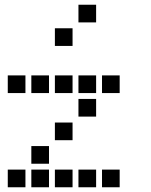

<svg xmlns="http://www.w3.org/2000/svg" viewBox="-20 -808 640 815"><path d="M314 -788Q313 -788 313 -788Q313 -788 313 -787V-714Q313 -713 313 -713Q313 -713 314 -713H387Q388 -713 388 -713Q388 -713 388 -714V-787Q388 -788 388 -788Q388 -788 387 -788ZM214 -688Q213 -688 213 -688Q213 -688 213 -687V-614Q213 -613 213 -613Q213 -613 214 -613H287Q288 -613 288 -613Q288 -613 288 -614V-687Q288 -688 288 -688Q288 -688 287 -688ZM14 -488Q13 -488 13 -488Q13 -488 13 -487V-414Q13 -413 13 -413Q13 -413 14 -413H87Q88 -413 88 -413Q88 -413 88 -414V-487Q88 -488 88 -488Q88 -488 87 -488ZM114 -488Q113 -488 113 -488Q113 -488 113 -487V-414Q113 -413 113 -413Q113 -413 114 -413H187Q188 -413 188 -413Q188 -413 188 -414V-487Q188 -488 188 -488Q188 -488 187 -488ZM214 -488Q213 -488 213 -488Q213 -488 213 -487V-414Q213 -413 213 -413Q213 -413 214 -413H287Q288 -413 288 -413Q288 -413 288 -414V-487Q288 -488 288 -488Q288 -488 287 -488ZM314 -488Q313 -488 313 -488Q313 -488 313 -487V-414Q313 -413 313 -413Q313 -413 314 -413H387Q388 -413 388 -413Q388 -413 388 -414V-487Q388 -488 388 -488Q388 -488 387 -488ZM414 -488Q413 -488 413 -488Q413 -488 413 -487V-414Q413 -413 413 -413Q413 -413 414 -413H487Q488 -413 488 -413Q488 -413 488 -414V-487Q488 -488 488 -488Q488 -488 487 -488ZM314 -388Q313 -388 313 -388Q313 -388 313 -387V-314Q313 -313 313 -313Q313 -313 314 -313H387Q388 -313 388 -313Q388 -313 388 -314V-387Q388 -388 388 -388Q388 -388 387 -388ZM214 -288Q213 -288 213 -288Q213 -288 213 -287V-214Q213 -213 213 -213Q213 -213 214 -213H287Q288 -213 288 -213Q288 -213 288 -214V-287Q288 -288 288 -288Q288 -288 287 -288ZM114 -188Q113 -188 113 -188Q113 -188 113 -187V-114Q113 -113 113 -113Q113 -113 114 -113H187Q188 -113 188 -113Q188 -113 188 -114V-187Q188 -188 188 -188Q188 -188 187 -188ZM14 -88Q13 -88 13 -88Q13 -88 13 -87V-14Q13 -13 13 -13Q13 -13 14 -13H87Q88 -13 88 -13Q88 -13 88 -14V-87Q88 -88 88 -88Q88 -88 87 -88ZM114 -88Q113 -88 113 -88Q113 -88 113 -87V-14Q113 -13 113 -13Q113 -13 114 -13H187Q188 -13 188 -13Q188 -13 188 -14V-87Q188 -88 188 -88Q188 -88 187 -88ZM214 -88Q213 -88 213 -88Q213 -88 213 -87V-14Q213 -13 213 -13Q213 -13 214 -13H287Q288 -13 288 -13Q288 -13 288 -14V-87Q288 -88 288 -88Q288 -88 287 -88ZM314 -88Q313 -88 313 -88Q313 -88 313 -87V-14Q313 -13 313 -13Q313 -13 314 -13H387Q388 -13 388 -13Q388 -13 388 -14V-87Q388 -88 388 -88Q388 -88 387 -88ZM414 -88Q413 -88 413 -88Q413 -88 413 -87V-14Q413 -13 413 -13Q413 -13 414 -13H487Q488 -13 488 -13Q488 -13 488 -14V-87Q488 -88 488 -88Q488 -88 487 -88Z"/></svg>

Font: Doto
Style: Bold
Weight: 700
Monospace: yes
Version: Version 1.000